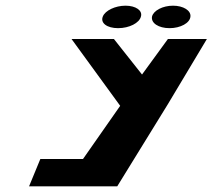

<svg xmlns="http://www.w3.org/2000/svg" viewBox="-20 -656 766 675"><path d="M421.3 -636C385.3 -636 349.7 -619 341.5 -598C332 -575 356.2 -557 395.2 -557C434.2 -557 470 -575 475.5 -598C481.7 -619 457.3 -636 421.3 -636ZM588.3 -636C552.3 -636 519.7 -619 514.5 -598C510 -575 537.2 -557 576.2 -557C614.2 -557 648 -575 649.5 -598C651.7 -619 624.3 -636 588.3 -636ZM231.4 -519 402.5 -284 271.8 -97H121.8L82.2 -1H205.2H392.2L569.1 -288L707.4 -519H570.4L479.3 -394L380.4 -519Z"/></svg>

Font: Hussar Milosc
Style: Obl
Weight: 700
Foundry: Cannot Into Space Fonts
Version: Version 1.02